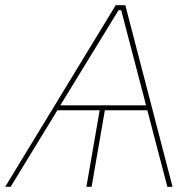

<svg xmlns="http://www.w3.org/2000/svg" viewBox="-49 -720 748 740"><path d="M304 0H284L336 -300H356ZM397 -700H434L616 0H596L517 -302L515 -310L418 -681H408L181 -310L177 -303L-8 0H-29ZM171 -314H526L530 -295H160Z"/></svg>

Font: Fixel Italic Variable Display Thin
Style: Italic
Weight: 100
Italic angle: -10°
Designer: AlfaBravo + MacPaw
Foundry: Kyrylo Tkachov, Marchela Mozhyna, Serhii Makarenko, Maria Weinstein, Zakhar Kryvoshyya
Version: Version 1.210;Glyphs 3.2 (3217)